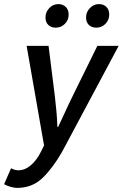

<svg xmlns="http://www.w3.org/2000/svg" viewBox="-68 -715 599 937"><path d="M15 202Q3 202 -15.5 197Q-34 192 -48 184L-14 106Q3 116 22 116Q54 116 83 91Q112 66 132 25L147 -5L62 -491H169L200 -243Q204 -210 207.5 -170.5Q211 -131 212 -96H216Q233 -131 250.5 -170Q268 -209 285 -243L407 -491H511L235 26Q189 106 139 154Q89 202 15 202ZM204 -580Q182 -580 168 -593Q154 -606 154 -630Q154 -656 172.5 -675.5Q191 -695 217 -695Q238 -695 252.5 -681.5Q267 -668 267 -644Q267 -617 248.5 -598.5Q230 -580 204 -580ZM402 -580Q380 -580 366 -593Q352 -606 352 -630Q352 -656 370.5 -675.5Q389 -695 415 -695Q437 -695 451 -681.5Q465 -668 465 -644Q465 -617 446.5 -598.5Q428 -580 402 -580Z"/></svg>

Font: Source Sans Pro SemiBold
Style: Italic
Weight: 600
Italic angle: -11°
Designer: Paul D. Hunt
Foundry: Adobe Systems Incorporated
Version: Version 1.095;hotconv 1.0.109;makeotfexe 2.5.65596